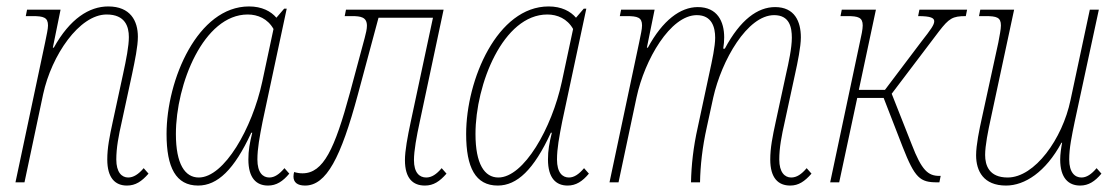

<svg xmlns="http://www.w3.org/2000/svg" viewBox="-20 -566 3475 596"><path d="M374 10C401 10 420 -3 441 -27L426 -44C410 -25 394 -15 378 -15C358 -15 341 -31 341 -71C341 -107 348 -144 358 -188L390 -336C399 -379 408 -422 408 -452C408 -501 385 -546 316 -546C257 -546 197 -508 147 -418H144L168 -536H64L60 -516H81C115 -516 129 -512 129 -487C129 -476 125 -459 120 -434L28 0H56L114 -274C140 -394 226 -521 311 -521C369 -521 380 -483 380 -451C380 -423 372 -382 362 -336L330 -188C320 -142 313 -107 313 -71C313 -13 338 10 374 10Z M595 10C655 10 707 -39 760 -154H763C755 -122 751 -99 751 -71C751 -13 776 10 812 10C838 10 858 -3 878 -27L863 -44C847 -25 832 -15 816 -15C796 -15 779 -30 779 -71C779 -105 786 -142 795 -188L870 -539H862L838 -511C821 -531 793 -546 753 -546C594 -546 497 -319 497 -150C497 -46 526 10 595 10ZM597 -15C554 -15 526 -57 526 -150C526 -305 612 -521 749 -521C780 -521 811 -508 829 -476L794 -312C763 -168 676 -15 597 -15Z M927 10C993 10 1038 -76 1091 -273L1155 -511H1324L1255 -188C1245 -141 1237 -98 1237 -69C1237 -12 1262 10 1299 10C1326 10 1345 -3 1366 -27L1351 -44C1335 -25 1320 -15 1303 -15C1282 -15 1265 -30 1265 -69C1265 -98 1273 -142 1283 -188L1357 -536H1054L1050 -516H1072C1100 -516 1119 -513 1119 -486C1119 -476 1116 -463 1112 -448L1066 -277C1019 -104 984 -28 919 -28C911 -28 903 -29 893 -32C892 -28 891 -23 891 -18C891 0 903 10 927 10Z M1525 10C1585 10 1637 -39 1690 -154H1693C1685 -122 1681 -99 1681 -71C1681 -13 1706 10 1742 10C1768 10 1788 -3 1808 -27L1793 -44C1777 -25 1762 -15 1746 -15C1726 -15 1709 -30 1709 -71C1709 -105 1716 -142 1725 -188L1800 -539H1792L1768 -511C1751 -531 1723 -546 1683 -546C1524 -546 1427 -319 1427 -150C1427 -46 1456 10 1525 10ZM1527 -15C1484 -15 1456 -57 1456 -150C1456 -305 1542 -521 1679 -521C1710 -521 1741 -508 1759 -476L1724 -312C1693 -168 1606 -15 1527 -15Z M2433 10C2459 10 2478 -3 2499 -27L2484 -44C2468 -25 2453 -15 2436 -15C2416 -15 2399 -31 2399 -71C2399 -107 2406 -144 2416 -188L2448 -336C2456 -372 2466 -421 2466 -450C2466 -499 2447 -544 2386 -544C2332 -544 2278 -505 2230 -415H2225C2227 -427 2228 -439 2228 -450C2228 -499 2207 -544 2146 -544C2092 -544 2037 -503 1991 -418H1988L2012 -536H1908L1904 -516H1925C1959 -516 1973 -512 1973 -487C1973 -475 1969 -459 1964 -434L1872 0H1900L1956 -264C1981 -381 2061 -519 2143 -519C2190 -519 2200 -481 2200 -449C2200 -422 2191 -380 2182 -339L2146 -171C2132 -109 2126 -52 2125 0H2153C2154 -52 2160 -108 2174 -171L2194 -263C2220 -379 2300 -519 2383 -519C2431 -519 2438 -481 2438 -449C2438 -417 2428 -371 2420 -336L2388 -188C2378 -142 2371 -107 2371 -71C2371 -13 2396 10 2433 10Z M2557 0H2585L2641 -262H2723L2782 -110C2820 -13 2836 0 2889 0H2896L2900 -20H2896C2861 -20 2841 -37 2810 -118L2748 -275L2895 -469C2926 -509 2937 -516 2978 -516L2982 -536H2834L2830 -516C2870 -516 2880 -510 2880 -500C2880 -489 2870 -475 2841 -438L2727 -287H2646L2699 -536H2593L2589 -516H2610C2644 -516 2658 -512 2658 -487C2658 -475 2654 -456 2649 -434Z M3103 10C3161 10 3226 -32 3275 -123H3277C3274 -108 3271 -87 3271 -71C3271 -13 3297 10 3333 10C3359 10 3379 -3 3399 -27L3384 -44C3368 -25 3353 -15 3337 -15C3317 -15 3299 -30 3299 -71C3299 -107 3307 -144 3316 -188L3391 -536H3363L3303 -255C3278 -135 3192 -15 3108 -15C3050 -15 3038 -53 3038 -85C3038 -114 3047 -159 3056 -200L3128 -536H3023L3019 -516H3039C3074 -516 3087 -512 3087 -487C3087 -475 3083 -456 3079 -434L3028 -200C3020 -164 3010 -116 3010 -84C3010 -35 3033 10 3103 10Z"/></svg>

Font: Noto Serif Condensed Thin
Style: Italic
Weight: 100
Width: 3
Italic angle: -12°
Designer: Monotype Design Team
Foundry: Monotype Imaging Inc.
Version: Version 2.013